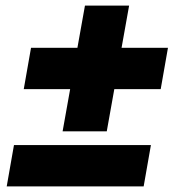

<svg xmlns="http://www.w3.org/2000/svg" viewBox="-20 -667 622 687"><path d="M4 0 30 -148H520L494 0ZM204 -197 231 -348H65L91 -496H257L284 -647H442L415 -496H581L555 -348H389L362 -197Z"/></svg>

Font: Celebes Black
Style: Italic
Weight: 900
Italic angle: -10°
Designer: Anugrah Pasau
Foundry: Lafontype
Version: Version 1.000; ttfautohint (v1.8.4)